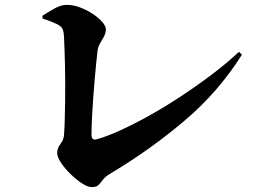

<svg xmlns="http://www.w3.org/2000/svg" viewBox="-20 -750 1040 789"><path d="M357 19Q341 19 317 3.5Q293 -12 269.5 -35Q246 -58 230.5 -81.5Q215 -105 215 -121Q215 -141 228.5 -158.5Q242 -176 243 -195Q245 -220 246 -254.5Q247 -289 247.5 -328Q248 -367 248 -407Q248 -447 247 -483.5Q246 -520 245 -550Q244 -580 243 -599Q242 -620 237 -631Q232 -642 214 -651Q196 -660 155 -674L154 -685Q174 -698 202 -714Q230 -730 254 -730Q281 -730 309 -719.5Q337 -709 361 -693Q385 -677 400 -660Q415 -643 415 -630Q415 -615 407.5 -600.5Q400 -586 391.5 -572Q383 -558 381 -543Q379 -528 376 -497.5Q373 -467 369.5 -428Q366 -389 363 -347Q360 -305 358 -266Q356 -227 356 -197Q356 -173 375 -177Q416 -188 472.5 -213.5Q529 -239 593.5 -275Q658 -311 724 -354.5Q790 -398 851.5 -444.5Q913 -491 962 -537L974 -525Q877 -371 736 -252Q595 -133 434 -37Q413 -25 403.5 -12Q394 1 385 10Q376 19 357 19Z"/></svg>

Font: Noto Serif SC ExtraLight Black
Style: Regular
Weight: 900
Version: Version 2.002-H1;hotconv 1.1.0;makeotfexe 2.6.0